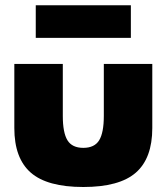

<svg xmlns="http://www.w3.org/2000/svg" viewBox="-20 -715 650 749"><path d="M35.9 -465.5H225V-262.7Q225 -197.3 243.2 -167.7Q261.4 -138.2 305 -138.2Q348.6 -138.2 366.8 -167.7Q385 -197.3 385 -262.7V-465.5H574.1V-215.5Q574.1 -97.7 510 -41.6Q445.9 14.5 305 14.5Q164.1 14.5 100 -41.6Q35.9 -97.7 35.9 -215.5ZM119.5 -694.5H490.5V-567.3H119.5Z"/></svg>

Font: Spartan MB Black
Style: Regular
Weight: 900
Designer: Matt Bailey, Mirko Velimirovic
Foundry: Matt Bailey
Version: Version 1.005